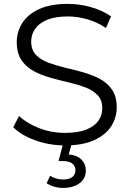

<svg xmlns="http://www.w3.org/2000/svg" viewBox="-20 -726 655 967"><path d="M307.4 6.4Q228.6 6.4 157.4 -19.3Q86.2 -45.1 46.7 -85.2L76 -141.9Q113.5 -105.7 175.7 -81.2Q237.9 -56.8 307 -56.8Q372.8 -56.8 414.2 -73.3Q455.6 -89.7 475.4 -117.9Q495.2 -146 495.2 -180.5Q495.2 -221.4 471.8 -246.3Q448.4 -271.1 410.1 -285.8Q371.8 -300.4 325.9 -311.1Q280 -321.7 234 -334.6Q187.9 -347.4 149.6 -368.1Q111.3 -388.7 87.8 -423.6Q64.4 -458.4 64.4 -514Q64.4 -565.6 91.7 -609.3Q119.1 -653 176 -679.7Q232.8 -706.4 321.6 -706.4Q381 -706.4 439.2 -689.7Q497.4 -673.1 539.4 -643.5L513.6 -585Q469.4 -614.9 418.9 -629.1Q368.5 -643.2 321.5 -643.2Q258.1 -643.2 216.9 -626Q175.7 -608.7 156.4 -580.3Q137.1 -551.9 137.1 -516.4Q137.1 -475 160.5 -450.2Q184 -425.3 222.3 -410.9Q260.6 -396.6 306.6 -385.6Q352.7 -374.7 398.6 -361.9Q444.5 -349.1 482.8 -328.8Q521.1 -308.4 544.5 -274Q567.9 -239.6 567.9 -185Q567.9 -133.9 540.1 -90.2Q512.3 -46.6 454.4 -20.1Q396.6 6.4 307.4 6.4ZM298.6 220.4Q274.2 220.4 253.7 214.4Q233.1 208.5 215 196.8L232.2 159.1Q247 168.4 263.5 173.3Q280 178.1 298.2 178.1Q328 178.1 344 165.8Q360 153.4 360 131.2Q360 110.8 344.6 98.1Q329.2 85.3 298 85.3H274.7L298.9 -6.1H341.7L326.4 52Q367.8 55.2 390 77.6Q412.3 100 412.3 133.4Q412.3 173.4 380.6 196.9Q348.9 220.4 298.6 220.4Z"/></svg>

Font: Montserrat Thin
Style: Regular
Weight: 100
Designer: Julieta Ulanovsky
Foundry: Julieta Ulanovsky
Version: Version 9.000